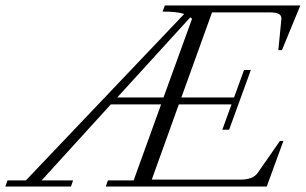

<svg xmlns="http://www.w3.org/2000/svg" viewBox="-86 -683 1120 703"><path d="M-66.4 0 -58.6 -22.5H8.8L588.4 -631.8Q563.5 -640.6 509.3 -640.6L517.6 -663.1H1013.7L946.3 -499.5H933.1L944.3 -613.3Q945.3 -626 935.3 -631.8Q925.3 -637.7 898.9 -637.7H690.4L578.1 -326.2H771L807.6 -426.8H832.5L752.9 -208H728L761.7 -300.8H568.8L469.7 -25.4H795.4Q839.8 -25.4 857.4 -49.8L939 -167H951.7L890.6 0H301.3L309.1 -22.5H403.3L503.9 -300.8H319.8L66.4 -22.5H181.6L173.8 0ZM617.2 -614.3Q616.2 -615.2 614 -616.9Q611.8 -618.7 610.8 -619.6L343.3 -326.2H512.7Z"/></svg>

Font: Elstob Light
Style: Italic
Weight: 300
Italic angle: -20°
Designer: Peter S. Baker
Version: Version 1.015